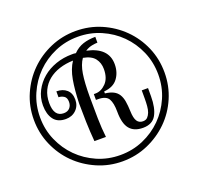

<svg xmlns="http://www.w3.org/2000/svg" viewBox="-118 -969 956 925"><g transform="rotate(-20 360.0 -506.0)"><path d="M24.9 -505.9Q24.9 -575.2 51.5 -636Q78.1 -696.8 123.5 -741.9Q168.9 -787.1 230 -813.5Q291 -839.8 359.9 -839.8Q429.2 -839.8 490 -813.5Q550.8 -787.1 596.4 -741.9Q642.1 -696.8 668.5 -636Q694.8 -575.2 694.8 -505.9Q694.8 -437 668.5 -376Q642.1 -314.9 596.4 -270Q550.8 -225.1 490 -198.5Q429.2 -171.9 359.9 -171.9Q291 -171.9 230 -198.5Q168.9 -225.1 123.5 -270Q78.1 -314.9 51.5 -376Q24.9 -437 24.9 -505.9ZM57.1 -506.8Q57.1 -443.8 81.1 -388.9Q105 -334 146 -293Q187 -252 241.9 -228Q296.9 -204.1 359.9 -204.1Q422.9 -204.1 478 -228Q533.2 -252 574.2 -293Q615.2 -334 639.2 -388.9Q663.1 -443.8 663.1 -506.8Q663.1 -569.8 639.2 -625Q615.2 -680.2 574.2 -721.2Q533.2 -762.2 478 -786.1Q422.9 -810.1 359.9 -810.1Q296.9 -810.1 241.9 -786.1Q187 -762.2 146 -721.2Q105 -680.2 81.1 -625Q57.1 -569.8 57.1 -506.8ZM256.8 -504.9Q258.8 -574.2 267.8 -625Q276.9 -675.8 299.8 -710Q262.2 -709 229.5 -698.5Q196.8 -688 172.9 -668.5Q148.9 -648.9 135.5 -620.8Q122.1 -592.8 122.1 -557.1Q122.1 -486.8 171.9 -486.8Q191.9 -486.8 202.9 -499Q213.9 -511.2 213.9 -529.8Q213.9 -551.8 200.9 -559.8Q188 -567.9 173.8 -567.9V-598.1Q206.1 -598.1 226.1 -580.6Q246.1 -563 246.1 -529.8Q246.1 -498 225.1 -477.5Q204.1 -457 171.9 -457Q129.9 -457 109.9 -484.1Q89.8 -511.2 89.8 -556.2Q89.8 -596.2 107.4 -630.1Q125 -664.1 154.1 -688.5Q183.1 -712.9 222.2 -726.6Q261.2 -740.2 305.2 -740.2Q310.1 -740.2 314.9 -740.2Q319.8 -740.2 325.2 -738.8Q348.1 -762.2 376.5 -771.5Q404.8 -780.8 439.9 -780.8V-751Q429.2 -751 411.1 -747.6Q393.1 -744.1 376 -732.9Q482.9 -710 482.9 -625Q482.9 -583 460.4 -553Q438 -522.9 390.1 -519V-508.8Q416 -505.9 432.6 -497.3Q449.2 -488.8 458.5 -473.9Q467.8 -459 471.4 -437.5Q475.1 -416 476.1 -386.2Q477.1 -351.1 487.1 -335.4Q497.1 -319.8 517.1 -319.8Q532.2 -319.8 540.5 -328.4Q548.8 -336.9 554 -350.3Q559.1 -363.8 560.5 -381.8Q562 -399.9 562 -418.9V-461.9H594.2V-419.9Q594.2 -359.9 574.7 -325Q555.2 -290 506.8 -290Q460.9 -290 438.5 -317.6Q416 -345.2 416 -405.8Q416 -450.2 403.1 -472.2Q390.1 -494.1 349.1 -494.1H338.9V-523.9H347.2Q377 -523.9 401.4 -549.1Q425.8 -574.2 425.8 -621.1Q425.8 -652.8 408.4 -675.5Q391.1 -698.2 349.1 -706.1Q330.1 -679.2 323 -635Q315.9 -590.8 315.9 -518.1Q315.9 -459 316.9 -407.5Q317.9 -356 323.2 -310.1H264.2Q259.8 -359.9 258.3 -411.4Q256.8 -462.9 256.8 -504.9Z"/></g></svg>

Font: Sevillana
Style: Regular
Weight: 400
Designer: Olga Umpeleva
Foundry: Brownfox
Version: Version 1.001